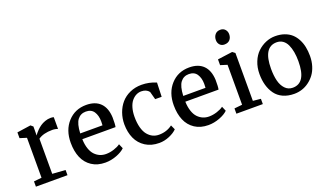

<svg xmlns="http://www.w3.org/2000/svg" viewBox="-76 -1316 3124 1836"><g transform="rotate(-20 1486.0 -398.0)"><path d="M44.4 0V-53.7L124 -62V-468.3L55.7 -489.7V-548.3L193.4 -568.4H195.8L218.8 -548.8V-519.5L218.3 -458.5H219.2Q223.6 -465.8 231.9 -476.8Q240.2 -487.8 257.6 -504.9Q274.9 -522 294.9 -535.9Q314.9 -549.8 343.3 -560.1Q371.6 -570.3 400.9 -570.3Q418.9 -570.3 432.1 -565.9V-446.3Q427.7 -449.2 410.6 -452.9Q393.6 -456.5 376.5 -456.5Q284.7 -456.5 232.9 -419.4V-62L365.7 -52.7V0Z M749.5 11.2Q668.9 11.2 612.1 -26.4Q555.2 -64 527.8 -128.7Q500.5 -193.4 500.5 -279.8Q500.5 -408.7 574 -489.5Q647.5 -570.3 761.7 -570.3Q854 -570.3 904.8 -519.8Q955.6 -469.2 960 -372.1Q960.9 -302.2 954.6 -274.9H616.7V-272Q618.7 -217.8 632.8 -176.8Q647 -135.7 670.2 -111.8Q693.4 -87.9 721.7 -75.9Q750 -64 782.7 -64Q822.8 -64 864.7 -77.6Q906.7 -91.3 929.7 -109.4L950.2 -61.5Q920.4 -31.7 863.8 -10.3Q807.1 11.2 749.5 11.2ZM737.3 -511.7Q684.1 -511.7 652.6 -471.2Q621.1 -430.7 616.7 -333.5H843.3Q844.7 -352.5 844.7 -374Q844.2 -434.1 818.4 -472.9Q792.5 -511.7 737.3 -511.7Z M1042.5 -269.5Q1042.5 -330.6 1061.8 -385Q1081.1 -439.5 1116.7 -480.7Q1152.3 -522 1206.3 -546.1Q1260.3 -570.3 1325.2 -570.3Q1400.4 -570.3 1473.1 -540L1468.3 -396.5H1402.3L1380.4 -477.5Q1353.5 -512.2 1301.3 -512.2Q1272.9 -512.2 1247.8 -499Q1222.7 -485.8 1202.6 -461.2Q1182.6 -436.5 1170.9 -396.7Q1159.2 -356.9 1158.7 -307.6Q1158.2 -243.7 1171.4 -195.3Q1184.6 -147 1207.8 -119.1Q1231 -91.3 1259.5 -77.6Q1288.1 -64 1321.8 -64Q1399.9 -64 1458.5 -108.4L1480 -61.5Q1452.1 -32.2 1401.1 -10.5Q1350.1 11.2 1297.9 11.2Q1216.3 11.2 1158 -26.4Q1099.6 -64 1071.3 -126.5Q1043 -189 1042.5 -269.5Z M1797.9 11.2Q1717.3 11.2 1660.4 -26.4Q1603.5 -64 1576.2 -128.7Q1548.8 -193.4 1548.8 -279.8Q1548.8 -408.7 1622.3 -489.5Q1695.8 -570.3 1810.1 -570.3Q1902.3 -570.3 1953.1 -519.8Q2003.9 -469.2 2008.3 -372.1Q2009.3 -302.2 2002.9 -274.9H1665V-272Q1667 -217.8 1681.2 -176.8Q1695.3 -135.7 1718.5 -111.8Q1741.7 -87.9 1770 -75.9Q1798.3 -64 1831.1 -64Q1871.1 -64 1913.1 -77.6Q1955.1 -91.3 1978 -109.4L1998.5 -61.5Q1968.8 -31.7 1912.1 -10.3Q1855.5 11.2 1797.9 11.2ZM1785.6 -511.7Q1732.4 -511.7 1700.9 -471.2Q1669.4 -430.7 1665 -333.5H1891.6Q1893.1 -352.5 1893.1 -374Q1892.6 -434.1 1866.7 -472.9Q1840.8 -511.7 1785.6 -511.7Z M2084.5 0V-53.7L2165 -62V-468.3L2096.7 -489.7V-548.3L2246.1 -568.4H2248.5L2274.4 -548.8V-61.5L2353.5 -53.7V0ZM2203.6 -660.6Q2175.3 -660.6 2158 -679.9Q2140.6 -699.2 2140.6 -728Q2140.6 -761.2 2159.7 -784.2Q2178.7 -807.1 2213.4 -807.1H2213.9Q2244.1 -807.1 2262 -786.9Q2279.8 -766.6 2279.8 -738.8Q2279.8 -704.1 2260.3 -682.4Q2240.7 -660.6 2204.1 -660.6Z M2677.7 -48.8Q2813.5 -48.8 2813.5 -269.5Q2813.5 -321.3 2805.9 -363.8Q2798.3 -406.2 2782.7 -439.7Q2767.1 -473.1 2740.7 -491.7Q2714.4 -510.3 2678.7 -510.3Q2542.5 -510.3 2542.5 -289.6Q2542.5 -219.7 2555.7 -167.2Q2568.8 -114.7 2599.9 -81.8Q2630.9 -48.8 2677.7 -48.8ZM2421.4 -280.3Q2421.4 -347.2 2444.1 -403.3Q2466.8 -459.5 2504.2 -495.1Q2541.5 -530.8 2588.1 -550.5Q2634.8 -570.3 2684.6 -570.3Q2736.8 -570.3 2778.8 -555.4Q2820.8 -540.5 2849.6 -514.4Q2878.4 -488.3 2897.9 -451.2Q2917.5 -414.1 2926.3 -371.1Q2935.1 -328.1 2935.1 -278.8Q2935.1 -224.6 2920.4 -177.2Q2905.8 -129.9 2880.4 -95.9Q2855 -62 2821.3 -37.4Q2787.6 -12.7 2749.5 -0.7Q2711.4 11.2 2671.9 11.2Q2607.4 11.2 2558.3 -11.2Q2509.3 -33.7 2480 -74.2Q2450.7 -114.7 2436 -166.5Q2421.4 -218.3 2421.4 -280.3Z"/></g></svg>

Font: HaufeMerriweather
Style: Regular
Weight: 400
Designer: Eben Sorkin ( eben@eyebytes.com )
Foundry: Eben Sorkin
Version: Version 1.56